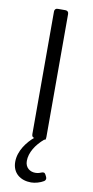

<svg xmlns="http://www.w3.org/2000/svg" viewBox="-94 -664 442 915"><g transform="rotate(10 127.0 -206.5)"><path d="M166 157.2C157.2 161.1 148.4 163.1 137.7 163.1C113.3 163.1 88.9 147.5 88.9 114.3C88.9 74.2 114.3 33.2 153.3 0H157.2C159.2 0 161.1 -5.9 161.1 -15.6V-609.4C161.1 -619.1 155.3 -625 145.5 -625H108.4C98.6 -625 92.8 -619.1 92.8 -609.4V-15.6C92.8 -5.9 97.7 0 104.5 0C72.3 27.3 35.2 74.2 35.2 127.9C35.2 183.6 76.2 211.9 126 211.9C145.5 211.9 169.9 205.1 187.5 194.3C195.3 188.5 196.3 180.7 192.4 172.9L187.5 163.1C182.6 153.3 175.8 153.3 166 157.2Z"/></g></svg>

Font: Ed Sans Neue Light
Style: Regular
Weight: 300
Designer: Stephen Hutchings
Version: Version 1.004;PS 001.004;hotconv 1.0.88;makeotf.lib2.5.64775